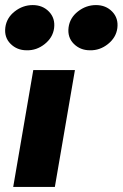

<svg xmlns="http://www.w3.org/2000/svg" viewBox="-25 -736 483 756"><path d="M106 -460 27 0H191L270 -460ZM245 -628Q240 -589 265.5 -563.5Q291 -538 329 -538Q368 -537 400 -562.5Q432 -588 437 -625Q442 -664 417 -690Q392 -716 353 -716Q314 -716 282 -691Q250 -666 245 -628ZM-4 -628Q-9 -589 16.5 -563.5Q42 -538 80 -538Q119 -537 151 -562.5Q183 -588 188 -625Q193 -664 168 -690Q143 -716 104 -716Q65 -716 33 -691Q1 -666 -4 -628Z"/></svg>

Font: Jost ExtraBold
Style: Italic
Weight: 800
Italic angle: -5°
Version: Version 3.710